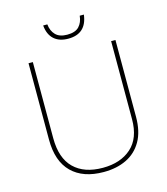

<svg xmlns="http://www.w3.org/2000/svg" viewBox="-131 -1005 973 1116"><g transform="rotate(-15 356.0 -447.0)"><path d="M618 -252Q618 -163 584.5 -105Q551 -47 492 -18.5Q433 10 355 10Q231 10 163 -57Q95 -124 95 -254V-714H121V-256Q121 -136 182.5 -75.5Q244 -15 356 -15Q463 -15 527.5 -72.5Q592 -130 592 -244V-714H618ZM479 -904Q465 -792 356 -792Q302 -792 270.5 -820.5Q239 -849 234 -904H259Q263 -864 286.5 -840Q310 -816 356 -816Q405 -816 427.5 -840Q450 -864 454 -904Z"/></g></svg>

Font: Noto Sans Cherokee Thin
Style: Regular
Weight: 100
Designer: Monotype Design Team
Foundry: Monotype Imaging Inc.
Version: Version 2.001; ttfautohint (v1.8.4.7-5d5b)